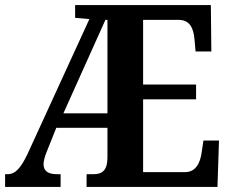

<svg xmlns="http://www.w3.org/2000/svg" viewBox="-20 -734 907 754"><path d="M0 0H218V-50H203C170 -50 151 -62 151 -89C151 -101 156 -121 165 -142L201 -232H402V-116C402 -67 383 -50 348 -50H320V0H834L840 -182H779L772 -136C766 -92 748 -58 706 -58H542V-344H750V-402H542V-656H681C724 -656 740 -626 744 -578L748 -532H810L808 -714H275V-664L331 -659L88 -129C62 -75 41 -50 10 -50H0ZM229 -289 394 -656H402V-289Z"/></svg>

Font: Noto Serif Bengali Condensed
Style: Bold
Weight: 700
Width: 3
Designer: Juan Bruce, Universal Thirst, Indian Type Foundry and the Monotype Design Team.
Foundry: Monotype Imaging Inc.
Version: Version 2.003